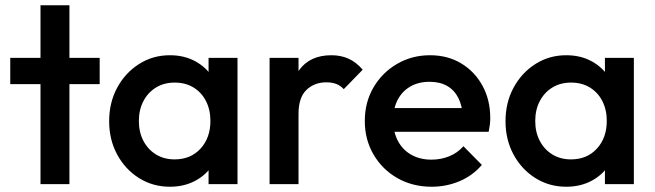

<svg xmlns="http://www.w3.org/2000/svg" viewBox="-20 -700 2491 730"><path d="M134 0V-680H244V0ZM19 -380V-480H359V-380Z M626 10Q561 10 508.5 -23Q456 -56 425.5 -112.5Q395 -169 395 -239Q395 -310 425.5 -366.5Q456 -423 508.5 -456.5Q561 -490 626 -490Q681 -490 723.5 -466.5Q766 -443 791 -402Q816 -361 816 -309V-171Q816 -119 791.5 -78Q767 -37 724 -13.5Q681 10 626 10ZM644 -94Q705 -94 742.5 -135Q780 -176 780 -240Q780 -283 763 -316Q746 -349 715.5 -367.5Q685 -386 644 -386Q604 -386 573.5 -367.5Q543 -349 525.5 -316Q508 -283 508 -240Q508 -197 525.5 -164Q543 -131 573.5 -112.5Q604 -94 644 -94ZM773 0V-129L792 -246L773 -362V-480H883V0Z M1005 0V-480H1115V0ZM1115 -267 1077 -286Q1077 -377 1117.5 -433.5Q1158 -490 1240 -490Q1276 -490 1305 -477Q1334 -464 1359 -435L1287 -361Q1274 -375 1258 -381Q1242 -387 1221 -387Q1175 -387 1145 -358Q1115 -329 1115 -267Z M1621 10Q1549 10 1491.5 -22.5Q1434 -55 1400.5 -112Q1367 -169 1367 -240Q1367 -311 1400 -367.5Q1433 -424 1489.5 -457Q1546 -490 1615 -490Q1682 -490 1733.5 -459Q1785 -428 1814.5 -374Q1844 -320 1844 -251Q1844 -239 1842.5 -226.5Q1841 -214 1838 -199H1444V-289H1781L1740 -253Q1738 -297 1723 -327Q1708 -357 1680.5 -373Q1653 -389 1613 -389Q1571 -389 1540 -371Q1509 -353 1492 -320.5Q1475 -288 1475 -243Q1475 -198 1493 -164Q1511 -130 1544 -111.5Q1577 -93 1620 -93Q1657 -93 1688.5 -106Q1720 -119 1742 -144L1812 -73Q1777 -32 1727 -11Q1677 10 1621 10Z M2133 10Q2068 10 2015.5 -23Q1963 -56 1932.5 -112.5Q1902 -169 1902 -239Q1902 -310 1932.5 -366.5Q1963 -423 2015.5 -456.5Q2068 -490 2133 -490Q2188 -490 2230.5 -466.5Q2273 -443 2298 -402Q2323 -361 2323 -309V-171Q2323 -119 2298.5 -78Q2274 -37 2231 -13.5Q2188 10 2133 10ZM2151 -94Q2212 -94 2249.5 -135Q2287 -176 2287 -240Q2287 -283 2270 -316Q2253 -349 2222.5 -367.5Q2192 -386 2151 -386Q2111 -386 2080.5 -367.5Q2050 -349 2032.5 -316Q2015 -283 2015 -240Q2015 -197 2032.5 -164Q2050 -131 2080.5 -112.5Q2111 -94 2151 -94ZM2280 0V-129L2299 -246L2280 -362V-480H2390V0Z"/></svg>

Font: Outfit Thin Medium
Style: Regular
Weight: 500
Version: Version 1.100;gftools[0.9.27]